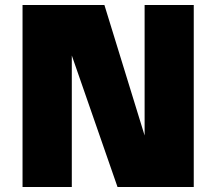

<svg xmlns="http://www.w3.org/2000/svg" viewBox="-20 -745 862 765"><path d="M556.2 -725.1H752V0H448.2L266.1 -523.9V0H69.8V-725.1H396L556.2 -205.1Z"/></svg>

Font: Stilu Bold
Style: Regular
Weight: 700
Designer: Genilson Lima Santos
Foundry: Genilson Lima Santos
Version: Version 1.200;PS 001.200;hotconv 1.0.88;makeotf.lib2.5.64775